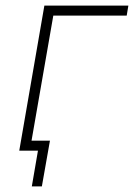

<svg xmlns="http://www.w3.org/2000/svg" viewBox="-20 -540 480 688"><path d="M49 0H116L94 128H130L159 -36H93L171 -484H434L440 -520H139Z"/></svg>

Font: Fixel Display 20240404 ExLight
Style: Italic
Weight: 200
Italic angle: -10°
Designer: AlfaBravo + MacPaw
Foundry: Kyrylo Tkachov, Marchela Mozhyna, Serhii Makarenko, Maria Weinstein, Zakhar Kryvoshyya
Version: Version 1.211;Glyphs 3.2 (3225)